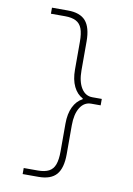

<svg xmlns="http://www.w3.org/2000/svg" viewBox="-96 -830 692 1000"><g transform="rotate(10 250.0 -330.0)"><path d="M180 110H96V78H171Q207 78 229 66.5Q251 55 260.5 29Q270 3 270 -40V-187Q270 -240 287.5 -276Q305 -312 336 -328V-332Q305 -348 287.5 -384Q270 -420 270 -473V-620Q270 -664 260.5 -689.5Q251 -715 229 -726.5Q207 -738 171 -738H96V-770H180Q245 -770 274.5 -736Q304 -702 304 -628V-475Q304 -416 325.5 -381.5Q347 -347 384 -347H434V-313H384Q347 -313 325.5 -278.5Q304 -244 304 -185V-32Q304 42 274.5 76Q245 110 180 110Z"/></g></svg>

Font: M PLUS 1 Code ExtraLight
Style: Regular
Weight: 250
Designer: Coji Morishita
Foundry: UNDERFOREST DESIGN
Version: Version 1.002